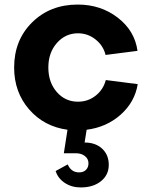

<svg xmlns="http://www.w3.org/2000/svg" viewBox="-20 -552 664 842"><path d="M312 120H260L276 17Q173 3 107.5 -72.5Q42 -148 42 -256Q42 -376 121 -454Q200 -532 321 -532Q422 -532 496.5 -474.5Q571 -417 583 -329L443 -311Q433 -352 399 -379Q365 -406 322 -406Q267 -406 229.5 -363.5Q192 -321 192 -256Q192 -191 229 -148.5Q266 -106 322 -106Q366 -106 399.5 -132.5Q433 -159 444 -201L584 -183Q571 -104 509 -49Q447 6 360 17L351 73Q399 73 428 100Q457 127 457 171Q457 215 423 242.5Q389 270 334 270Q294 270 264 250Q234 230 224 198L277 169Q292 204 327 204Q346 204 357 193Q368 182 368 164Q368 145 352.5 132.5Q337 120 312 120Z"/></svg>

Font: Metropolitano
Style: Bold
Weight: 700
Designer: Fonts by Alex Slobzheninov & Chris M. Simpson / Changes by Cristiano Sobral
Foundry: Fonts by Alex Slobzheninov & Chris M. Simpson / Changes by Cristiano Sobral
Version: Version 1.00;August 30, 2020;FontCreator 13.0.0.2681 64-bit